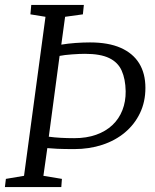

<svg xmlns="http://www.w3.org/2000/svg" viewBox="-22 -763 633 783"><path d="M-2 0 2 -33.5 76 -46 163.5 -694.5 102 -704.5 105.5 -743H320L316 -704.5L243.5 -694.5L228 -581Q255 -585.5 286.2 -587.8Q317.5 -590 345 -590Q420 -590 470 -568Q520 -546 545.5 -504.8Q571 -463.5 571 -404.5Q571 -348 549 -302Q527 -256 487.8 -223Q448.5 -190 395.5 -172.5Q342.5 -155 280.5 -155Q239.5 -155 212.2 -156.2Q185 -157.5 171 -159L155 -46L230.5 -33.5L228 0ZM221 -535 177 -205.5Q199 -202.5 225.2 -201Q251.5 -199.5 280.5 -199.5Q331 -199.5 370.2 -213.5Q409.5 -227.5 436.5 -253Q463.5 -278.5 477.2 -313.8Q491 -349 490.5 -391Q489.5 -441 474.2 -475Q459 -509 423.2 -526.2Q387.5 -543.5 324.5 -543.5Q302.5 -543.5 271.5 -541.2Q240.5 -539 221 -535Z"/></svg>

Font: Merriweather 28pt Light
Style: Italic
Weight: 300
Italic angle: -7.8°
Version: Version 2.101